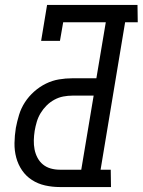

<svg xmlns="http://www.w3.org/2000/svg" viewBox="-20 -755 576 775"><path d="M222 0Q191 0 162 -6.5Q133 -13 109 -28.5Q85 -44 69 -67.5Q53 -91 45.5 -119Q38 -147 38.5 -177.5Q39 -208 44 -239Q49 -265 57 -291.5Q65 -318 80.5 -342Q96 -366 118 -385.5Q140 -405 165.5 -417.5Q191 -430 218 -434.5Q245 -439 271 -439H369L407 -665H235L222 -590H146L170 -735H535L536 -665H485L386 -70H427L428 0ZM221 -70H308L358 -369H272Q254 -369 235.5 -365.5Q217 -362 199.5 -352.5Q182 -343 168 -329Q154 -315 144 -298.5Q134 -282 128.5 -263.5Q123 -245 120 -227Q117 -208 116.5 -189Q116 -170 119.5 -152Q123 -134 131.5 -118Q140 -102 153.5 -91Q167 -80 184.5 -75Q202 -70 221 -70Z"/></svg>

Font: Iosevka Curly Slab
Style: Italic
Weight: 400
Italic angle: -9°
Monospace: yes
Designer: Belleve Invis
Foundry: Belleve Invis
Version: Version 22.1.2; ttfautohint (v1.8.4)